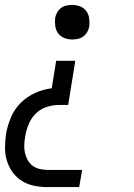

<svg xmlns="http://www.w3.org/2000/svg" viewBox="-25 -548 545 783"><path d="M270 -387Q253 -387 237.5 -393Q222 -399 212.5 -411.5Q203 -424 200.5 -441Q198 -458 200 -475Q202 -486 208 -497Q214 -508 224 -515.5Q234 -523 246 -525.5Q258 -528 269 -528Q286 -528 301.5 -522Q317 -516 326.5 -503.5Q336 -491 338.5 -474Q341 -457 339 -440Q337 -429 331 -418Q325 -407 315 -399.5Q305 -392 293 -389.5Q281 -387 270 -387ZM169 215Q141 215 114 209.5Q87 204 64.5 190Q42 176 26.5 154.5Q11 133 3 107Q-5 81 -4.5 53Q-4 25 0 -4Q6 -37 20 -70Q34 -103 59.5 -128.5Q85 -154 118.5 -169Q152 -184 186 -188L204 -300H282L253 -120H214Q190 -120 164.5 -111.5Q139 -103 120.5 -84.5Q102 -66 92 -41.5Q82 -17 78 7Q75 24 74 41Q73 58 76.5 74Q80 90 87.5 104Q95 118 107.5 127.5Q120 137 136.5 141Q153 145 170 145H310L298 215Z"/></svg>

Font: Iosevka Algr
Style: Italic
Weight: 400
Italic angle: -9°
Monospace: yes
Designer: Belleve Invis
Foundry: Belleve Invis
Version: Version 26.0.2; ttfautohint (v1.8.3)